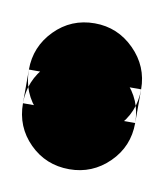

<svg xmlns="http://www.w3.org/2000/svg" viewBox="-44 -239 288 337"><g transform="rotate(10 100.0 -70.0)"><path d="M0 -100H200V-40H0ZM100 -200Q58 -200 29 -170.5Q0 -141 0 -100Q0 -58 29 -29Q58 0 100 0Q141 0 170.5 -29Q200 -58 200 -100Q200 -141 170.5 -170.5Q141 -200 100 -200ZM100 -140Q58 -140 29 -110.5Q0 -81 0 -40Q0 2 29 31Q58 60 100 60Q141 60 170.5 31Q200 2 200 -40Q200 -81 170.5 -110.5Q141 -140 100 -140Z"/></g></svg>

Font: Wavefont Black
Style: Regular
Weight: 900
Version: Version 3.004;gftools[0.9.33]